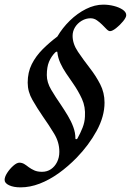

<svg xmlns="http://www.w3.org/2000/svg" viewBox="-49 -660 565 828"><path d="M39.6 148Q9.5 148 -9.8 138.9Q-29.1 129.9 -29.1 115.8Q-29.1 102.8 -18 85.5Q-6.8 68.2 8.3 54.9Q23.5 41.5 34.6 41.5Q46.2 41.7 55.7 47.4Q65.1 53.2 74.9 61Q85.4 68.7 98.9 74.8Q112.3 80.9 132.3 80.9Q154.3 80.9 170.9 69.5Q187.5 58.2 197.2 38.6Q206.9 19 206.9 -5.1Q207.1 -46.3 184.5 -83.5Q162 -120.7 136.2 -157.2Q111.5 -193.1 91 -228.9Q70.4 -264.6 70.4 -303.4Q70.4 -348.1 87.9 -383Q105.4 -417.9 134.8 -447.4Q164.3 -476.9 198.3 -502.3Q220 -539.5 252.3 -571.1Q284.7 -602.6 322.1 -621.3Q359.5 -640 396.6 -640Q419.3 -640 442.1 -634.3Q464.9 -628.5 480.2 -618.2Q495.4 -607.8 495.4 -594.7Q495.4 -584.8 481.8 -568.2Q468.2 -551.6 451.7 -538.6Q435.2 -525.7 425.5 -525.7Q418.9 -525.7 410.4 -534.4Q402 -543.1 391.5 -553.6Q381.2 -563.9 368.8 -572.5Q356.4 -581.2 341.5 -581.2Q321.5 -581.2 303.4 -570.5Q285.3 -559.7 274.7 -542.7Q264.1 -525.6 264.1 -505.4Q264.1 -471.1 287.3 -436.7Q310.5 -402.4 338.6 -366.1Q364.4 -333.1 383.1 -296.7Q401.8 -260.3 401.8 -217.6Q401.8 -158 368 -96Q334.2 -34.1 281.7 20Q244.7 57.9 204.2 87Q163.6 116 122 132Q80.3 148 39.6 148ZM276.2 -63.3Q276.2 -59.3 280.2 -59.8Q284.2 -60.3 285.2 -63.3Q297.8 -85.8 307 -109.2Q316.3 -132.7 317.3 -156.8Q320.2 -199 304.4 -233.5Q288.6 -268 265.6 -300.9Q250.9 -322.1 236.2 -343.7Q221.6 -365.2 211.3 -387.8Q201 -410.4 198.4 -434.2Q198.4 -438.2 195.3 -437.3Q192.2 -436.4 189.4 -434.2Q172 -416.6 162.5 -393.9Q152.9 -371.1 152.9 -336.1Q152.8 -305.1 171.8 -273Q190.8 -240.9 214.7 -206.5Q229.4 -184.6 243.6 -160.9Q257.9 -137.2 267 -112.6Q276.2 -87.9 276.2 -63.3Z"/></svg>

Font: EB Garamond
Style: Italic
Weight: 400
Italic angle: -17.2°
Designer: Georg Duffner and Octavio Pardo
Foundry: Georg Duffner
Version: Version 1.001